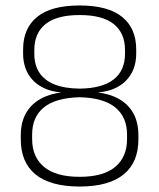

<svg xmlns="http://www.w3.org/2000/svg" viewBox="-20 -670 582 702"><path d="M271 12Q216.5 12 176 0.5Q135.5 -11 109 -33Q82.5 -55 69.2 -87Q56 -119 56 -160V-175Q56 -222.5 74.8 -255.8Q93.5 -289 127.8 -308.2Q162 -327.5 208.5 -332.5V-331.5Q164.5 -334.5 132.2 -352.2Q100 -370 82.2 -401Q64.5 -432 64.5 -475V-489.5Q64.5 -566.5 115.8 -608.2Q167 -650 271 -650Q375 -650 426.5 -608.2Q478 -566.5 478 -489.5V-475Q478 -432 460.2 -401Q442.5 -370 410.2 -352.2Q378 -334.5 333.5 -331.5V-332.5Q380.5 -327.5 414.8 -308.2Q449 -289 467.5 -255.8Q486 -222.5 486 -175V-160Q486 -119.5 473 -87.5Q460 -55.5 433.2 -33.2Q406.5 -11 366.2 0.5Q326 12 271 12ZM271 -23.5Q358 -23.5 401.2 -59.8Q444.5 -96 444.5 -161.5V-178Q444.5 -242 401.5 -277.2Q358.5 -312.5 270.5 -314.5Q182.5 -312 140 -277Q97.5 -242 97.5 -178V-161.5Q97.5 -96 141 -59.8Q184.5 -23.5 271 -23.5ZM271.5 -346Q354 -347 395.5 -379.5Q437 -412 437 -473V-487.5Q437 -549 396 -582Q355 -615 271 -615Q187.5 -615 146.5 -582Q105.5 -549 105.5 -487.5V-473Q105.5 -432.5 124 -404.2Q142.5 -376 179.5 -361.2Q216.5 -346.5 271.5 -346Z"/></svg>

Font: Anek Gurmukhi ExtraLight
Style: Regular
Weight: 250
Designer: Sarang Kulkarni (Gurmukhi), Yesha Goshar (Latin)
Foundry: Ek Type
Version: Version 1.003